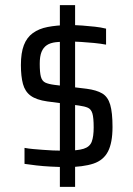

<svg xmlns="http://www.w3.org/2000/svg" viewBox="-20 -716 517 744"><path d="M236 -68Q205 -69 176 -70.5Q147 -72 121 -75Q95 -78 75 -81V-143Q91 -140 108 -138.5Q125 -137 144.5 -135.5Q164 -134 185 -133Q206 -132 230 -132Q280 -132 304 -139.5Q328 -147 335.5 -167Q343 -187 343 -222Q343 -260 338 -276.5Q333 -293 320.5 -298.5Q308 -304 286 -307L163 -323Q121 -329 99 -345Q77 -361 69 -390.5Q61 -420 61 -464Q61 -511 72.5 -541Q84 -571 107.5 -588Q131 -605 165 -611.5Q199 -618 243 -619Q273 -619 299 -617Q325 -615 348 -612.5Q371 -610 391 -605V-543Q370 -547 344.5 -549.5Q319 -552 294 -553.5Q269 -555 247 -555Q218 -555 196.5 -552.5Q175 -550 161.5 -541Q148 -532 141 -515Q134 -498 134 -469Q134 -435 138.5 -418.5Q143 -402 155.5 -396Q168 -390 192 -387L316 -372Q354 -367 376 -354Q398 -341 407 -310.5Q416 -280 416 -224Q416 -163 398.5 -129Q381 -95 342 -82Q303 -69 236 -68ZM212 8V-696H271V8Z"/></svg>

Font: Saira SemiCondensed
Style: Regular
Weight: 400
Width: 4
Designer: Hector Gatti with collaboration of the Omnibus-Type team
Foundry: Omnibus-Type
Version: Version 1.101